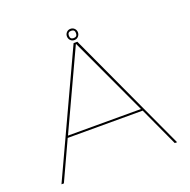

<svg xmlns="http://www.w3.org/2000/svg" viewBox="-132 -883 1002 1012"><g transform="rotate(-20 368.5 -377.0)"><path d="M43.5 0 358 -677.5H379L692 0H679L578.5 -218.5H158L57 0ZM163.5 -229.5H573L369 -668.5H367.5ZM368 -691Q354.5 -691 345.8 -700.2Q337 -709.5 337 -723Q337 -735.5 345.8 -744.8Q354.5 -754 368 -754Q381.5 -754 390.2 -744.8Q399 -735.5 399 -723Q399 -710 390.2 -700.5Q381.5 -691 368 -691ZM368 -702Q388 -702 388 -723Q388 -743 368 -743Q348 -743 348 -723Q348 -702 368 -702Z"/></g></svg>

Font: Anybody ExtraExpanded Thin
Style: Regular
Weight: 100
Width: 8
Designer: Tyler Finck
Foundry: Etcetera Type Company
Version: Version 1.010; ttfautohint (v1.8.3) -l 8 -r 50 -G 200 -x 14 